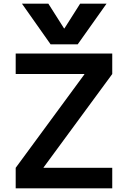

<svg xmlns="http://www.w3.org/2000/svg" viewBox="-20 -1020 693 1040"><path d="M99 -1000H242L327 -866H329L414 -1000H557L401 -780H254ZM65 0V-111L437 -617V-619H65V-730H588V-619L216 -113V-111H588V0Z"/></svg>

Font: M PLUS 2 SemiBold
Style: Regular
Weight: 600
Designer: Coji Morishita
Foundry: UNDERFOREST DESIGN
Version: Version 1.001